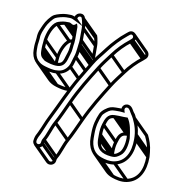

<svg xmlns="http://www.w3.org/2000/svg" viewBox="-82 -748 872 902"><g transform="rotate(10 353.5 -297.0)"><path d="M151.6 -38C150.5 -30.6 139.1 -27 132.7 -33.4C124.8 -41.3 135.5 -63.4 139.4 -70.1C142.8 -75.5 145.6 -83 148 -88.1C157.7 -109.1 167.1 -135 177.6 -155.5C212.1 -222.8 245.6 -302.5 282.9 -364.6L308.3 -407C321.6 -429.1 338.3 -458.8 351.8 -475.3C377.5 -506.4 397.4 -536 423.4 -562.8C437.2 -577 451.1 -590.5 465.7 -602.1L475.8 -610.2C487 -619.6 498.6 -602.4 488.1 -593.7L479.2 -585.8C451.4 -564.1 423.3 -535.8 401.9 -506.4C383.7 -481.3 368.4 -463.5 350.6 -435C313.8 -376.1 278.2 -319.3 247.2 -252.1C230.8 -216.6 213.1 -176.8 196.4 -146.6C180 -116.9 172.2 -83.2 157.6 -58.9C153.3 -51.8 152.5 -45.4 151.6 -38ZM170.4 -51.1C186.6 -78.1 194.7 -112.5 209.6 -139.4C226.6 -170.1 244.6 -210.8 260.8 -245.9C291.3 -312 326.5 -368.1 363.4 -427C380.6 -454.7 395.3 -471.8 414.1 -497.6C434.4 -525.6 461.4 -553.6 488.8 -574.2L497.9 -582.3C523.5 -603.7 492.1 -643.4 466.2 -621.8L456.3 -613.8C441.3 -601.9 426 -587.9 412.6 -573.2C384.9 -545.5 364 -513.3 340.1 -484.7C324.9 -466.4 309.9 -437 295.6 -415L270.1 -372.3C232.1 -309.1 198.2 -228.6 164.4 -162.5C153.1 -140.6 143.4 -112.6 134.3 -94.3C131.5 -88.7 130 -83.4 126.6 -77.9C119.6 -65.9 117.2 -56.3 115.6 -42.9C112.8 -21.2 142.4 -3.9 160.2 -22.8C166.5 -29.5 166 -43.7 170.4 -51.1ZM512.2 -256C509.5 -265.6 515.3 -272.9 524 -271.1C534.9 -269 539.1 -254.1 545.9 -244.6C549.3 -239.9 553.4 -233.5 557.3 -225.7C570.8 -198.6 580.5 -169.2 580.5 -130.7C580.5 -66.2 557 -22.2 507.5 -12.4C484.6 -7.8 461.5 -13.6 443.5 -20.1C411 -30.9 392.5 -60.1 392.5 -103V-123C392.5 -160.4 400.4 -187.8 411.9 -214C416.1 -223.6 437.8 -241 449.4 -244.9C454.2 -246.5 461.5 -247.5 471 -247.5H491C494.6 -247.5 499 -247.2 504.1 -246.5L515.3 -245.1ZM496.7 -262.3C495.2 -262.4 492.8 -262.5 491 -262.5H471C460.5 -262.5 451.8 -261.5 444.6 -259.1C428.6 -253.8 405.2 -236.2 398.1 -220C386 -192.4 377.5 -162.8 377.5 -123V-103C377.5 -54.6 400.4 -18.6 438.5 -5.9C457.3 0.8 483.3 7.8 510.5 2.3C570.1 -9.6 595.5 -64.4 595.5 -131V-131.3C594.8 -138.8 594.2 -146.4 593.5 -154.1C590.8 -185.1 581.7 -210.3 570.7 -232.4C568.2 -237.2 564.9 -246.8 558.5 -253.2C554.1 -257.5 549.8 -269.5 541.7 -277.6C525.2 -294.1 498.6 -284.7 496.7 -262.3ZM533 -225.5H513C503.8 -225.5 496.5 -226.5 491 -226.5H471C435.5 -226.5 427.3 -197.5 420.3 -175.2C415.5 -159.8 413.5 -143.7 413.5 -124V-103C413.5 -54.5 442.3 -36.5 486.2 -32.5C509.3 -30.2 518.8 -37.6 531.5 -47C553 -62.8 559.5 -100.3 559.5 -130V-130.4C554.8 -168 550.7 -199 533 -225.5ZM544.5 -129.6C544.5 -101.5 536.6 -69.5 522.5 -59C509.2 -49.1 507.3 -45.5 487.7 -47.5C448.9 -51 428.5 -61.9 428.5 -103V-124C428.5 -142.7 430.4 -157 434.7 -170.8C442.3 -195.2 446.9 -211.5 471 -211.5H491C496 -211.5 503.2 -211.2 512.5 -210.5L512.7 -210.5H524.9C536.4 -191.1 544.5 -163.9 544.5 -129.6ZM250.9 -610.7 219.3 -642.3C219.4 -645 220 -646.7 221.1 -648.7C225.4 -656.1 238.2 -656.5 239.7 -646.4L242.7 -636.2C244.7 -625.7 245.9 -622 246.9 -613.7C247.6 -607.6 247.5 -606.7 247.5 -602L247.5 -545C247.5 -538 246.8 -531.4 245.6 -525.1L243.5 -506.8C242 -493.2 240.1 -478 236 -466.6C230.1 -450.5 225.8 -427.8 219.6 -417.9C209.2 -401.1 192.9 -386.5 168 -386.5H167.6C147.8 -384.2 128.1 -390.2 109.9 -395.3C78.5 -404 57.5 -423.9 57.5 -464V-481C57.5 -487.2 58.1 -494 59.4 -500.9L61.5 -519.6V-520C61.5 -543.9 70.3 -558.6 78.9 -579.1C85.2 -594 104.7 -619.7 115.9 -626.6C124.9 -632.2 154.2 -639.5 167 -639.5L184 -639.5C193.5 -639.5 200.5 -635.9 209.7 -631.3ZM205.4 -649.9C199.4 -652.3 192.3 -654.5 184 -654.5L167 -654.5C149.7 -654.5 120.4 -646.2 108.4 -639.6C92.3 -630.1 72.7 -602.7 65.1 -584.9C57.1 -565.7 46.8 -549.6 46.5 -520.4L44.6 -503.1C43.8 -495.8 42.5 -488.1 42.5 -481V-464C42.5 -417.6 69.7 -391.7 105.8 -380.8C122.8 -375.8 143.4 -370.2 168.4 -371.5C199.7 -373.1 220.1 -390.4 232.4 -410.1C241.2 -424.3 244.8 -447.1 250 -461.4C255.1 -475.3 256.9 -491.4 258.5 -505.2L260.4 -522.8C261.2 -529.4 262.5 -537.4 262.5 -545L262.5 -602C262.5 -617.2 259.8 -626.8 257.3 -639.8L254.4 -649.4C248.5 -676.9 213 -673.5 205.4 -649.9ZM81.5 -518C81.5 -508 78.5 -493.6 78.5 -480L78.5 -464C78.5 -448.6 82.3 -436.6 92.4 -429.1L103.2 -420.5C119.2 -414.1 143.9 -406 166.6 -407.5C206.9 -410.1 208.6 -452.2 216 -471.3C223 -489.5 222 -510.8 225.4 -527.5C226.1 -532.8 226.5 -538.5 226.5 -545V-602C226.5 -604.5 225.9 -606.9 225.1 -609.4L221.7 -619.6L213.3 -612.9C207.2 -608 201.8 -610.5 194.7 -615C189.5 -618.2 187.6 -618.5 184 -618.5H167C155.6 -618.5 133.4 -612.8 126.5 -608.7C100.3 -592.9 86.1 -549.6 81.5 -518.5ZM96.5 -517.5C99.3 -544.4 114.9 -581.8 133.5 -595.3C138.8 -597.3 161.5 -603.5 167 -603.5H184L184.9 -603.4C189.7 -598.8 200.7 -593.7 211.5 -595.7V-545C211.5 -539.5 211.3 -533.9 210.6 -530.3C207.2 -511.6 207.4 -490.4 202 -476.7C191.3 -449.4 191.8 -422.5 166 -422.5H165.4C162 -422 158.4 -421.8 154 -422.4C139.4 -424.5 123.8 -428.6 110.8 -433.6L101.6 -440.9C95.8 -445.2 93.5 -450.3 93.5 -464L93.5 -480C93.5 -491.4 95.1 -504.3 96.5 -517.5ZM80.7 -458.7 125.2 -414.2 135.8 -424.8 91.3 -469.3ZM80.7 -474.7 145.3 -410 156 -420.7 91.3 -485.3ZM83.7 -512.7 154.4 -442 165 -452.6 94.3 -523.3ZM124.7 -596.7 195.4 -526 206 -536.6 135.3 -607.3ZM161.7 -605.7 213.7 -553.7 224.3 -564.3 172.3 -616.3ZM184.7 -603.7 213.7 -574.7 224.3 -585.3 195.3 -614.3ZM102.7 -382.7 173.4 -312 184 -322.6 113.3 -393.3ZM162.7 -373.7 233.4 -303 244 -313.6 173.3 -384.3ZM220.7 -408.7 269.3 -360.1 279.9 -370.7 231.3 -419.3ZM237.7 -458.7 294.4 -402 305 -412.6 248.3 -469.3ZM245.7 -500.7 313.6 -432.8 324.2 -443.4 256.3 -511.3ZM249.7 -596.7 320.4 -526 331 -536.6 260.3 -607.3ZM244.7 -632.7 315.4 -562 326 -572.6 255.3 -643.3ZM415.7 -97.7 478.4 -35 489 -45.6 426.3 -108.3ZM415.7 -118.7 486.4 -48 497 -58.6 426.3 -129.3ZM422.2 -167.7 492.9 -97 503.5 -107.6 432.8 -178.3ZM465.7 -213.7 536.4 -143 547 -153.6 476.3 -224.3ZM485.7 -213.7 542.8 -156.6 553.4 -167.2 496.3 -224.3ZM507.7 -212.7 536.9 -183.5 547.5 -194.1 518.3 -223.3ZM435.7 -7.7 506.4 63 517 52.4 446.3 -18.3ZM503.7 0.3 574.4 71 585 60.4 514.3 -10.3ZM582.7 -125.7 653.4 -55 664 -65.6 593.3 -136.3ZM580.7 -148.2 651.4 -77.5 662 -88.1 591.3 -158.8ZM153.7 -31.7 224.4 39 235 28.4 164.3 -42.3ZM158.7 -49.7 229.4 21 240 10.4 169.3 -60.3ZM197.7 -137.7 268.4 -67 279 -77.6 208.3 -148.3ZM248.7 -243.7 319.4 -173 330 -183.6 259.3 -254.3ZM351.7 -425.7 422.4 -355 433 -365.6 362.3 -436.3ZM402.7 -496.7 473.4 -426 484 -436.6 413.3 -507.3ZM478.7 -574.7 549.4 -504 560 -514.6 489.3 -585.3ZM487.7 -582.7 558.4 -512 569 -522.6 498.3 -593.3ZM488.8 -610 559.5 -539.3C563.9 -534.9 565 -528.1 558.8 -523L549.9 -515C522.1 -493.4 494 -465.1 472.6 -435.7C454.4 -410.6 439.2 -392.8 421.3 -364.2C384.6 -305.4 348.9 -248.6 317.9 -181.4C301.5 -145.9 283.8 -106.1 267.1 -75.9C250.7 -46.2 242.9 -12.5 228.3 11.8C224 18.9 223.2 25.4 222.3 32.7C221.2 40.1 209.8 43.7 203.4 37.3L132.7 -33.4L122.1 -22.8L192.8 47.9C208.4 63.5 234.4 53.4 237.1 34.7C238.1 26.8 238.5 23.9 241.1 19.6C257.3 -7.4 265.4 -41.7 280.3 -68.7C297.3 -99.4 315.3 -140.1 331.5 -175.2C362 -241.3 397.2 -297.4 434.1 -356.3C451.3 -383.9 466 -401.1 484.8 -426.9C505.3 -455.1 532.2 -482.5 559.5 -503.5L568.6 -511.6C582.2 -523 579.4 -540.6 570.1 -549.9L499.4 -620.7ZM558.7 -223.7 628.5 -153.9C642.2 -126.1 651.2 -98.3 651.2 -59.9C651.2 4.5 627.7 48.5 578.2 58.3C555.3 62.9 532.3 56.9 514.2 50.6C503.3 46.8 494.2 41.4 486.7 33.9L416 -36.8L405.4 -26.2L476.1 44.5C485.2 53.6 496.7 60.4 509.3 64.8C528.1 71.3 554 78.5 581.2 73.1C640.8 61.1 666.2 6.3 666.2 -60.3V-60.6C665.5 -68.1 664.9 -75.7 664.2 -83.4C661.4 -115.1 651.9 -140.1 640.9 -162.7L569.3 -234.3ZM550 -155.8H541.1C505.4 -155.1 497.9 -126.5 491 -104.5C486.2 -89.1 484.2 -73 484.2 -53.3L484.2 -39.6L499.2 -39.6L499.2 -53.3C499.2 -72 501.1 -86.3 505.4 -100C512.9 -124.2 517.1 -140.3 541.2 -140.8H550ZM241.7 -642.7 311.1 -573.3C315.4 -559 318.2 -546.3 318.2 -531.3V-492.4L260.3 -550.3L249.7 -539.7L333.2 -456.2L333.2 -531.3C333.2 -547.5 329.9 -556 328 -569L324.4 -581.2L252.3 -653.3ZM247.7 -518.7 315.9 -450.5 315.2 -445 330.2 -443.4 331.6 -456 258.3 -529.3ZM243 -315.9C241.6 -315.8 240.2 -315.8 238.7 -315.8H238.3C218.1 -314.3 199.3 -319.6 180.6 -324.5C165.6 -328.5 155.3 -334.9 146.5 -343.7L75.8 -414.5L65.2 -403.8L135.9 -333.1C146.9 -322.1 161 -314.8 176.5 -310.1C193.4 -305.1 214.2 -298.4 239.1 -300.8C240.1 -300.8 242.5 -300.9 244.1 -301ZM216.9 -544.1C208.5 -541.9 201.6 -539.7 197.2 -538C171.7 -520.6 156.8 -479.3 152.2 -447.8V-447.3C152.2 -438.7 150 -426.8 149.4 -415L164.3 -414.2C164.9 -424.6 166 -435.3 167.2 -446.7C170.1 -473.7 185.6 -511.1 204.2 -524.6C206.6 -525.5 213.9 -527.8 220.7 -529.6Z"/></g></svg>

Font: CiSf OpenHand
Style: Gls
Weight: 400
Foundry: Cannot Into Space Fonts
Version: Version 0.7892